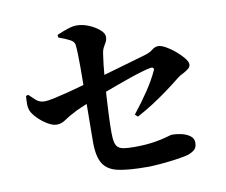

<svg xmlns="http://www.w3.org/2000/svg" viewBox="-83 -882 1167 990"><g transform="rotate(-10 500.0 -387.0)"><path d="M610 4Q516 4 460.5 -7.5Q405 -19 381 -56.5Q357 -94 357 -169Q357 -200 357.5 -243Q358 -286 358.5 -331.5Q359 -377 359 -414Q359 -447 359.5 -486Q360 -525 360 -563.5Q360 -602 359 -633Q358 -664 356 -680Q354 -697 332.5 -708.5Q311 -720 274 -733L273 -747Q305 -761 331.5 -769.5Q358 -778 377 -778Q409 -778 441 -764.5Q473 -751 495 -732Q517 -713 517 -695Q517 -679 511 -668Q505 -657 497.5 -644Q490 -631 487 -609Q484 -591 480 -556Q476 -521 472.5 -477Q469 -433 466 -384.5Q463 -336 461 -289Q459 -242 459 -204Q459 -171 463.5 -152Q468 -133 479 -124Q490 -115 510 -112Q530 -109 562 -109Q622 -109 666 -116Q710 -123 734.5 -130.5Q759 -138 764 -138Q788 -138 814 -132Q840 -126 858 -112.5Q876 -99 876 -77Q876 -50 860 -38Q844 -26 824 -20Q800 -14 760.5 -8.5Q721 -3 680.5 0.5Q640 4 610 4ZM594 -273Q637 -327 672.5 -380Q708 -433 729 -479Q734 -488 729.5 -493Q725 -498 714 -496Q697 -493 667.5 -484.5Q638 -476 603.5 -464Q569 -452 533 -439Q497 -426 465.5 -414Q434 -402 413 -393Q392 -385 369.5 -375Q347 -365 325 -356Q303 -347 284 -336Q262 -325 247.5 -315Q233 -305 219.5 -298.5Q206 -292 188 -292Q169 -292 142.5 -307.5Q116 -323 94 -345Q72 -367 63 -386Q56 -404 56 -423.5Q56 -443 58 -465L70 -469Q86 -453 104 -437Q122 -421 149 -421Q165 -421 197.5 -428Q230 -435 269.5 -445Q309 -455 345 -465.5Q381 -476 404 -482Q434 -490 475 -502Q516 -514 560 -526.5Q604 -539 641.5 -550Q679 -561 700 -567Q726 -575 741 -587.5Q756 -600 773 -600Q789 -600 813 -586.5Q837 -573 860 -553.5Q883 -534 899.5 -514Q916 -494 916 -480Q916 -466 902 -455.5Q888 -445 871.5 -437Q855 -429 846 -421Q811 -393 773 -365Q735 -337 694 -310.5Q653 -284 608 -260Z"/></g></svg>

Font: Noto Serif HK ExtraLight ExtraBold
Style: Regular
Weight: 800
Version: Version 2.003-H1;hotconv 1.1.1;makeotfexe 2.6.0